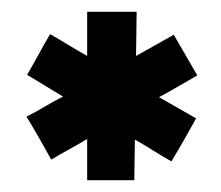

<svg xmlns="http://www.w3.org/2000/svg" viewBox="-20 -740 375 326"><path d="M128 -504Q113 -495 97.5 -486.5Q82 -478 67 -469Q57 -487 46.5 -505.5Q36 -524 25 -542Q41 -550 56 -559Q71 -568 87 -576Q72 -585 56.5 -594.5Q41 -604 26 -613Q36 -630 45.5 -647.5Q55 -665 65 -682Q81 -673 96.5 -663.5Q112 -654 128 -645V-720H212Q212 -701 211.5 -682.5Q211 -664 211 -645Q227 -654 243 -663Q259 -672 275 -681Q285 -664 295 -646.5Q305 -629 315 -612Q299 -603 283 -593.5Q267 -584 250 -575Q266 -566 281.5 -557Q297 -548 313 -539Q303 -521 292.5 -502.5Q282 -484 271 -466Q255 -475 240 -484.5Q225 -494 209 -503Q209 -486 208.5 -468.5Q208 -451 208 -434H128Z"/></svg>

Font: Reem Kufi Fun
Style: Bold
Weight: 700
Designer: Khaled Hosny
Version: Version 1.005